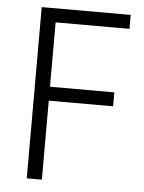

<svg xmlns="http://www.w3.org/2000/svg" viewBox="-52 -762 604 804"><g transform="rotate(5 250.0 -360.0)"><path d="M90.8 -719.7H464.8V-661.1H154.3V-390.6H424.8V-332H154.3V0H90.8Z"/></g></svg>

Font: Reddit Sans Chocolate Light
Style: Regular
Weight: 300
Designer: Stephen Hutchings
Foundry: Reddit
Version: Version 1.013